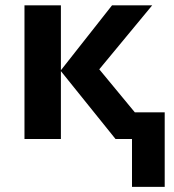

<svg xmlns="http://www.w3.org/2000/svg" viewBox="-20 -527 658 728"><path d="M404.8 -506.8H557.1L356.4 -264.2L491.2 -101.1H604.5V181.6H480.5V0H418L210.9 -257.3V0H72.8V-506.8H210.9V-260.7Z"/></svg>

Font: Bpm'online Open Sans
Style: Bold
Weight: 700
Foundry: Ascender Corporation
Version: Version 1.10